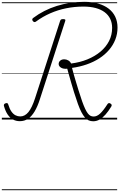

<svg xmlns="http://www.w3.org/2000/svg" viewBox="-20 -1308 1306 2101"><path d="M1000 19Q973 19 951 9.5Q929 0 909.5 -22Q890 -44 871 -80.5Q852 -117 832.5 -171Q813 -225 790 -299Q782 -327 774.5 -351Q767 -375 761 -396Q755 -417 749.5 -436.5Q744 -456 738.5 -475Q733 -494 727.5 -514Q722 -534 716 -556Q672 -552 647 -568Q622 -584 622 -608Q622 -630 639 -644.5Q656 -659 683 -659Q706 -659 727 -647Q748 -635 758 -613Q855 -625 937 -658.5Q1019 -692 1079.5 -743Q1140 -794 1173.5 -859.5Q1207 -925 1207 -1003Q1207 -1058 1186 -1101.5Q1165 -1145 1124.5 -1175Q1084 -1205 1026 -1220.5Q968 -1236 893 -1236Q796 -1236 704.5 -1217.5Q613 -1199 530 -1162.5Q447 -1126 375 -1073Q365 -1065 356 -1066.5Q347 -1068 339 -1078Q332 -1088 333 -1096.5Q334 -1105 344 -1112Q401 -1155 466 -1188Q531 -1221 601.5 -1243Q672 -1265 747.5 -1276.5Q823 -1288 902 -1288Q988 -1288 1055.5 -1268.5Q1123 -1249 1170 -1212.5Q1217 -1176 1241.5 -1124Q1266 -1072 1266 -1006Q1266 -937 1242 -875.5Q1218 -814 1173.5 -762Q1129 -710 1067.5 -670Q1006 -630 930 -603.5Q854 -577 768 -565Q775 -540 780.5 -519Q786 -498 791.5 -479Q797 -460 802.5 -441.5Q808 -423 813.5 -405Q819 -387 825 -367Q831 -347 838 -324Q860 -252 878 -201.5Q896 -151 911.5 -118Q927 -85 941.5 -66.5Q956 -48 971 -40.5Q986 -33 1005 -33Q1041 -33 1076 -65.5Q1111 -98 1155 -167Q1161 -177 1170 -179.5Q1179 -182 1190 -174Q1201 -167 1202 -159Q1203 -151 1197 -141Q1166 -90 1134.5 -54.5Q1103 -19 1070 0Q1037 19 1000 19ZM197 18Q155 18 121.5 -0.5Q88 -19 63.5 -55.5Q39 -92 24 -146Q20 -157 24 -165Q28 -173 39 -177Q52 -182 59.5 -179Q67 -176 70 -165Q85 -116 105 -87.5Q125 -59 149.5 -46.5Q174 -34 202 -34Q252 -34 291 -81.5Q330 -129 364 -234L638 -1080Q642 -1091 649 -1095Q656 -1099 671 -1099Q685 -1099 691.5 -1095Q698 -1091 694 -1079L417 -224Q391 -142 358.5 -88Q326 -34 286.5 -8Q247 18 197 18ZM0 763H1262V773H0ZM0 -20H1262V0H0ZM0 -505H1262V-500H0ZM0 -1283H1262V-1273H0Z"/></svg>

Font: Playwrite NL Guides
Style: Regular
Weight: 400
Designer: Veronika Burian, José Scaglione
Foundry: TypeTogether
Version: Version 1.003